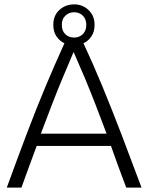

<svg xmlns="http://www.w3.org/2000/svg" viewBox="-20 -859 679 879"><path d="M11 0Q62 -140 104.5 -252Q147 -364 188.5 -463Q230 -562 275 -661Q253 -671 238.5 -692.5Q224 -714 224 -745Q224 -788 252 -813.5Q280 -839 320 -839Q358 -839 385.5 -813Q413 -787 413 -745Q413 -714 398.5 -692.5Q384 -671 362 -661Q404 -572 449 -463Q494 -354 539 -236Q584 -118 628 0H558Q539 -50 521.5 -97.5Q504 -145 488 -191H148Q131 -145 113.5 -97.5Q96 -50 78 0ZM319 -687Q343 -687 359 -702.5Q375 -718 375 -745Q375 -772 359 -787.5Q343 -803 319 -803Q296 -803 279.5 -787.5Q263 -772 263 -745Q263 -718 279 -702.5Q295 -687 319 -687ZM167 -247H468Q441 -319 417 -381Q393 -443 368.5 -501.5Q344 -560 317 -621Q290 -558 266 -500.5Q242 -443 218.5 -382Q195 -321 167 -247Z"/></svg>

Font: Ubuntu Sans Light
Style: Regular
Weight: 300
Designer: Dalton Maag Ltd
Foundry: Dalton Maag Ltd
Version: Version 1.006; ttfautohint (v1.8.4.7-5d5b)